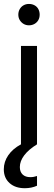

<svg xmlns="http://www.w3.org/2000/svg" viewBox="-42 -739 275 983"><path d="M65.4 -503.9H147.5V0H65.4ZM51.8 -664.1Q51.8 -679.7 59.1 -692.4Q66.4 -705.1 78.6 -711.9Q90.8 -718.8 106.4 -718.8Q122.1 -718.8 134.8 -711.9Q147.5 -705.1 154.3 -692.4Q161.1 -679.7 161.1 -664.1Q161.1 -648.4 154.3 -636.2Q147.5 -624 134.8 -616.7Q122.1 -609.4 106.4 -609.4Q90.8 -609.4 78.6 -616.7Q66.4 -624 59.1 -636.2Q51.8 -648.4 51.8 -664.1ZM-22.5 127.9Q-22.5 88.9 0.5 55.7Q23.4 22.5 65.4 0H147.5Q104.5 26.4 82 56.2Q59.6 85.9 59.6 116.2Q59.6 140.6 73.7 154.3Q87.9 168 113.3 168Q122.1 168 130.4 166.5Q138.7 165 147.5 162.1V211.9Q119.1 224.6 85 224.6Q36.1 224.6 6.8 198.2Q-22.5 171.9 -22.5 127.9Z"/></svg>

Font: Wanted Sans Variable
Style: Regular
Weight: 400
Designer: Original Design by Kil Hyung-jin and Kang Hanbin, Wanted Lab, Inc; Hangeul from Source Han Sans by Jang Soo-young and Ka
Foundry: Wanted Lab, Inc.
Version: Version 1.003;Glyphs 3.2 (3227)